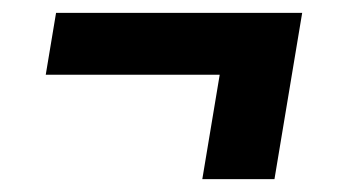

<svg xmlns="http://www.w3.org/2000/svg" viewBox="-20 -408 540 298"><path d="M294 -130 321 -292H51L67 -388H449L406 -130Z"/></svg>

Font: Iosevka Custom
Style: Bold Italic
Weight: 700
Italic angle: -9°
Designer: Belleve Invis
Foundry: Belleve Invis
Version: Version 30.3.1; ttfautohint (v1.8.3)